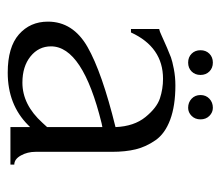

<svg xmlns="http://www.w3.org/2000/svg" viewBox="-57 -507 571 497"><g transform="rotate(90 228.5 -258.5)"><path d="M406 0H309V-51L304 -46Q251 7 168 7Q102 7 69 -22Q36 -51 36 -97Q36 -162 101.5 -199.5Q167 -237 309 -272Q307 -320 283 -349.5Q259 -379 234.5 -387Q210 -395 184 -395Q102 -395 64 -312H55V-385Q61 -386 72.5 -391.5Q84 -397 87 -398Q89 -399 104 -405.5Q119 -412 128.5 -415.5Q138 -419 158.5 -423Q179 -427 201 -427Q254 -427 290 -413.5Q326 -400 343 -375.5Q360 -351 366.5 -324.5Q373 -298 373 -263V-65Q373 -44 382.5 -27Q392 -10 406 -10ZM298 -83 309 -95V-238L299 -236Q100 -187 100 -105Q100 -73 126 -52Q152 -31 194 -31Q251 -31 298 -83ZM259 -460Q245 -460 235.5 -469Q226 -478 226 -492Q226 -506 235.5 -515Q245 -524 259 -524Q271 -524 280 -515Q289 -506 289 -492Q289 -478 280 -469Q271 -460 259 -460ZM165 -515Q174 -506 174 -492Q174 -478 165 -469Q156 -460 142 -460Q128 -460 119 -469Q110 -478 110 -492Q110 -506 119 -515Q128 -524 142 -524Q156 -524 165 -515Z"/></g></svg>

Font: Forum
Style: Regular
Weight: 400
Designer: Denis Masharov
Foundry: Denis Masharov
Version: Version 1.000